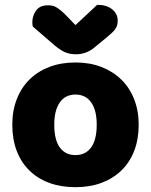

<svg xmlns="http://www.w3.org/2000/svg" viewBox="-20 -760 626 796"><path d="M555 -243Q555 -183 536.5 -135Q518 -87 483.5 -53.5Q449 -20 401 -2Q353 16 293 16Q233 16 185 -1.5Q137 -19 102.5 -52.5Q68 -86 49.5 -134Q31 -182 31 -243Q31 -302 50 -350Q69 -398 103.5 -431.5Q138 -465 186 -483Q234 -501 293 -501Q352 -501 400 -482.5Q448 -464 482.5 -430.5Q517 -397 536 -349Q555 -301 555 -243ZM293 -368Q251 -368 228 -335.5Q205 -303 205 -243Q205 -180 228 -148.5Q251 -117 293 -117Q335 -117 358 -149Q381 -181 381 -243Q381 -303 358 -335.5Q335 -368 293 -368ZM293 -656 383 -740Q422 -740 445 -721.5Q468 -703 468 -674Q468 -652 456.5 -637.5Q445 -623 420 -603L375 -566Q355 -549 335.5 -542Q316 -535 296 -535Q282 -535 271 -537Q260 -539 248.5 -544Q237 -549 223 -559Q209 -569 190 -586L116 -650Q115 -655 114.5 -659Q114 -663 114 -668Q114 -694 129.5 -716Q145 -738 178 -738Q188 -738 196.5 -736.5Q205 -735 214 -729.5Q223 -724 234 -715Q245 -706 259 -691Z"/></svg>

Font: Baloo Paaji 2 ExtraBold
Style: Regular
Weight: 800
Designer: Shuchita Grover, Noopur Datye and Ek Type
Foundry: Ek Type
Version: Version 1.640;hotconv 1.0.111;makeotfexe 2.5.65597; ttfautoh